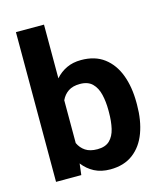

<svg xmlns="http://www.w3.org/2000/svg" viewBox="-113 -834 789 929"><g transform="rotate(-15 281.0 -370.0)"><path d="M529.8 -269.5V-259.3Q529.8 -180.7 507.3 -119.9Q484.9 -59.1 439.2 -24.7Q393.6 9.8 324.7 9.8Q279.3 9.8 245.6 -7.8Q211.9 -25.4 188 -56.6L181.2 0H54.7V-750H195.3V-481Q218.8 -507.8 250.5 -522.9Q282.2 -538.1 323.7 -538.1Q393.1 -538.1 438.7 -503.7Q484.4 -469.2 507.1 -408.7Q529.8 -348.1 529.8 -269.5ZM389.2 -259.3V-269.5Q389.2 -312.5 380.6 -348.4Q372.1 -384.3 350.3 -406Q328.6 -427.7 288.6 -427.7Q252.4 -427.7 230 -412.6Q207.5 -397.5 195.3 -371.1V-156.7Q207.5 -130.4 230.2 -115.5Q252.9 -100.6 289.6 -100.6Q329.6 -100.6 351.1 -121.3Q372.6 -142.1 380.9 -178Q389.2 -213.9 389.2 -259.3Z"/></g></svg>

Font: Vazirmatn RD UI
Style: Bold
Weight: 700
Designer: Saber Rastikerdar
Foundry: Saber Rastikerdar
Version: Version 33.003